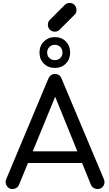

<svg xmlns="http://www.w3.org/2000/svg" viewBox="-20 -1283 743 1303"><path d="M65 0Q39 0 25.5 -22.5Q12 -45 23 -69L308 -749Q322 -781 353 -781Q386 -781 398 -749L685 -67Q695 -42 681.5 -21Q668 0 642 0Q628 0 615.5 -7.5Q603 -15 597 -29L340 -662H369L109 -29Q103 -15 90.5 -7.5Q78 0 65 0ZM122 -177 159 -256H556L592 -177ZM352 -822Q307 -822 277.5 -851.5Q248 -881 248 -926Q248 -972 278 -1001.5Q308 -1031 352 -1031Q398 -1031 427 -1001.5Q456 -972 456 -926Q456 -881 427 -851.5Q398 -822 352 -822ZM352 -875Q375 -875 389.5 -889.5Q404 -904 404 -926Q404 -949 389.5 -964Q375 -979 352 -979Q330 -979 315 -964Q300 -949 300 -926Q300 -904 315 -889.5Q330 -875 352 -875ZM352 -1068Q332 -1068 318.5 -1081.5Q305 -1095 305 -1115Q305 -1134 316 -1146L419 -1249Q433 -1263 452 -1263Q473 -1263 486 -1249Q499 -1235 499 -1215Q499 -1206 496.5 -1197.5Q494 -1189 486 -1183L384 -1081Q372 -1068 352 -1068Z"/></svg>

Font: Comfortaa SemiBold
Style: Regular
Weight: 600
Designer: Johan Aakerlund
Foundry: Johan Aakerlund
Version: Version 3.104; ttfautohint (v1.8.1.43-b0c9)